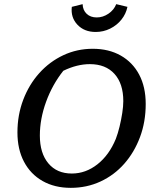

<svg xmlns="http://www.w3.org/2000/svg" viewBox="-20 -895 753 925"><path d="M321 10Q243 10 185 -23Q127 -56 95.5 -116Q64 -176 64 -257Q64 -341 92 -414.5Q120 -488 169.5 -543Q219 -598 285 -629Q351 -660 427 -660Q504 -660 561.5 -627.5Q619 -595 650.5 -535.5Q682 -476 682 -394Q682 -308 654.5 -234.5Q627 -161 578.5 -106Q530 -51 464 -20.5Q398 10 321 10ZM326 -59Q393 -59 449.5 -103.5Q506 -148 538 -226Q548 -252 556 -285Q564 -318 569 -350.5Q574 -383 574 -408Q574 -492 531.5 -539Q489 -586 413 -586Q351 -586 285 -554Q232 -487 202 -404.5Q172 -322 172 -242Q172 -157 213 -108Q254 -59 326 -59ZM441 -741Q386 -741 353 -776Q320 -811 326 -862L378 -875Q379 -846 397.5 -828.5Q416 -811 446 -811Q476 -811 502.5 -829Q529 -847 540 -875L594 -862Q587 -828 565 -800.5Q543 -773 510.5 -757Q478 -741 441 -741Z"/></svg>

Font: Piazzolla Medium
Style: Italic
Weight: 500
Italic angle: -11.3°
Designer: Juan Pablo del Peral
Foundry: Huerta Tipografica
Version: Version 1.330